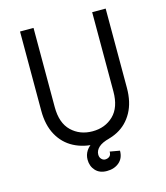

<svg xmlns="http://www.w3.org/2000/svg" viewBox="-127 -797 928 1072"><g transform="rotate(-15 337.5 -261.0)"><path d="M269 89Q269 61 284 38Q299 15 328 0L416 6Q373 17 353.5 35.5Q334 54 334 77Q334 93 343.5 103Q353 113 365 113Q379 113 389.5 105Q400 97 400 77L457 87Q457 130 429 154Q401 178 358 178Q316 178 292.5 152.5Q269 127 269 89ZM90 -242V-700H168V-242Q168 -150 216.5 -103.5Q265 -57 338 -57Q411 -57 459 -103.5Q507 -150 507 -242V-700H585V-242Q585 -159 553 -101Q521 -43 465 -13.5Q409 16 338 16Q267 16 210.5 -13.5Q154 -43 122 -101Q90 -159 90 -242Z"/></g></svg>

Font: Uncut Sans VF
Style: Regular
Weight: 400
Designer: Kasper Nordkvist
Foundry: Uncut Type
Version: Version 1.100;FEAKit 1.0